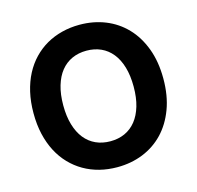

<svg xmlns="http://www.w3.org/2000/svg" viewBox="-108 -850 998 973"><g transform="rotate(-15 391.0 -363.5)"><path d="M391 -737.2Q463.4 -737.2 525.6 -712.4Q587.7 -687.5 633.5 -639.7Q679.3 -592 705.4 -522.4Q731.5 -452.8 731.5 -363.6Q731.5 -274.5 705.4 -204.9Q679.3 -135.3 633.5 -87.5Q587.7 -39.8 525.6 -14.9Q463.4 9.9 391 9.9Q342.7 9.9 298.5 -1.2Q254.3 -12.4 216.4 -34.3Q178.6 -56.1 147.9 -88.1Q117.2 -120 95.5 -161.6Q73.9 -203.1 62.1 -253.7Q50.4 -304.3 50.4 -363.6Q50.4 -423.3 62.1 -474.1Q73.9 -524.9 95.5 -566.2Q117.2 -607.6 147.9 -639.6Q178.6 -671.5 216.4 -693.2Q254.3 -714.8 298.5 -726Q342.7 -737.2 391 -737.2ZM391 -126.1Q432.9 -126.1 467 -141.5Q501.1 -157 525.2 -187.1Q549.4 -217.3 562.5 -261.5Q575.6 -305.8 575.6 -363.6Q575.6 -421.5 562.5 -465.9Q549.4 -510.3 525.2 -540.3Q501.1 -570.3 467 -585.8Q432.9 -601.2 391 -601.2Q349.1 -601.2 315 -585.8Q280.9 -570.3 256.7 -540.3Q232.6 -510.3 219.5 -465.9Q206.3 -421.5 206.3 -363.6Q206.3 -305.8 219.5 -261.5Q232.6 -217.3 256.7 -187.1Q280.9 -157 315 -141.5Q349.1 -126.1 391 -126.1Z"/></g></svg>

Font: Cannonade
Style: Bold
Weight: 700
Designer: Rasmus Andersson
Foundry: rsms
Version: Version 3.012;git-f93a4a705